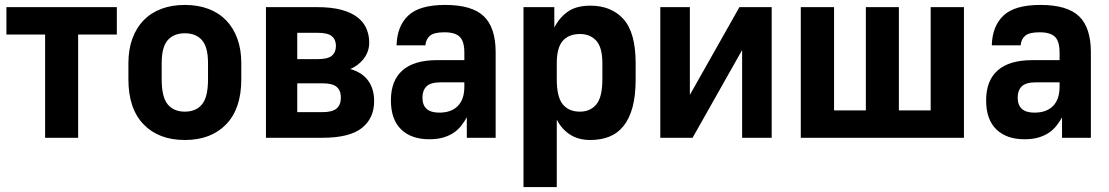

<svg xmlns="http://www.w3.org/2000/svg" viewBox="-20 -559 4500 779"><path d="M163 -419H6V-530H454V-419H297V0H163Z M730 9Q624 9 562.5 -54.5Q501 -118 501 -237V-303Q501 -358 517 -402Q533 -446 562.5 -476.5Q592 -507 634.5 -523Q677 -539 730 -539Q783 -539 825.5 -523Q868 -507 897.5 -476.5Q927 -446 943 -402Q959 -358 959 -303V-237Q959 -118 897.5 -54.5Q836 9 730 9ZM730 -106Q775 -106 799.5 -135.5Q824 -165 824 -237V-303Q824 -368 799.5 -396Q775 -424 730 -424Q685 -424 660.5 -396Q636 -368 636 -303V-237Q636 -165 660.5 -135.5Q685 -106 730 -106Z M1059 -530H1268Q1324 -530 1364 -519.5Q1404 -509 1429.5 -489.5Q1455 -470 1466.5 -443.5Q1478 -417 1478 -386Q1478 -366 1471.5 -349Q1465 -332 1454 -318.5Q1443 -305 1429.5 -295Q1416 -285 1401 -279Q1450 -265 1474 -231.5Q1498 -198 1498 -149Q1498 -79 1448 -39.5Q1398 0 1288 0H1059ZM1288 -104Q1329 -104 1346 -119Q1363 -134 1363 -163Q1363 -192 1346 -206.5Q1329 -221 1288 -221H1186V-104ZM1268 -319Q1310 -319 1326.5 -333Q1343 -347 1343 -373Q1343 -398 1326.5 -412Q1310 -426 1268 -426H1186V-319Z M1721 6Q1649 6 1607.5 -34Q1566 -74 1566 -152Q1566 -232 1613 -273.5Q1660 -315 1754 -315H1864V-346Q1864 -391 1845.5 -409.5Q1827 -428 1783 -428Q1741 -428 1724.5 -414Q1708 -400 1706 -375H1589Q1591 -453 1636.5 -496Q1682 -539 1786 -539Q1895 -539 1943 -493Q1991 -447 1991 -347V0H1874V-83Q1864 -65 1851 -48.5Q1838 -32 1820 -20Q1802 -8 1778 -1Q1754 6 1721 6ZM1762 -102Q1811 -102 1837.5 -129Q1864 -156 1864 -207V-225H1769Q1727 -225 1710.5 -208.5Q1694 -192 1694 -163Q1694 -102 1762 -102Z M2104 -530H2229V-447Q2249 -487 2283.5 -511.5Q2318 -536 2375 -536Q2461 -536 2510 -481Q2559 -426 2559 -303V-237Q2559 -171 2546.5 -124.5Q2534 -78 2510 -48Q2486 -18 2452 -4.5Q2418 9 2375 9Q2326 9 2292 -13.5Q2258 -36 2239 -74V200H2104ZM2333 -106Q2375 -106 2399.5 -135.5Q2424 -165 2424 -237V-303Q2424 -366 2399.5 -393.5Q2375 -421 2333 -421Q2288 -421 2263.5 -393.5Q2239 -366 2239 -303V-237Q2239 -165 2263.5 -135.5Q2288 -106 2333 -106Z M2659 -530H2779V-174L2980 -530H3111V0H2991V-356L2790 0H2659Z M3229 -530H3364V-111H3493V-530H3627V-111H3756V-530H3891V0H3229Z M4136 6Q4064 6 4022.5 -34Q3981 -74 3981 -152Q3981 -232 4028 -273.5Q4075 -315 4169 -315H4279V-346Q4279 -391 4260.5 -409.5Q4242 -428 4198 -428Q4156 -428 4139.5 -414Q4123 -400 4121 -375H4004Q4006 -453 4051.5 -496Q4097 -539 4201 -539Q4310 -539 4358 -493Q4406 -447 4406 -347V0H4289V-83Q4279 -65 4266 -48.5Q4253 -32 4235 -20Q4217 -8 4193 -1Q4169 6 4136 6ZM4177 -102Q4226 -102 4252.5 -129Q4279 -156 4279 -207V-225H4184Q4142 -225 4125.5 -208.5Q4109 -192 4109 -163Q4109 -102 4177 -102Z"/></svg>

Font: Golos UI
Style: Bold
Weight: 700
Designer: A.Korolkova, Vitaly Kuzmin
Foundry: ParaType Ltd
Version: Version 2.000